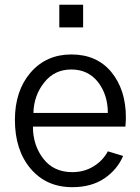

<svg xmlns="http://www.w3.org/2000/svg" viewBox="-20 -773 593 811"><path d="M230.5 -657.2Q230.5 -680.7 230.5 -752.9Q255.9 -752.9 331.1 -752.9Q331.1 -729.5 331.1 -657.2Q305.7 -657.2 230.5 -657.2ZM43 -266.6Q43 -389.6 109.4 -466.8Q175.8 -543 281.2 -543Q388.7 -543 450.2 -468.8Q511.7 -393.6 511.7 -277.3Q511.7 -263.7 509.8 -238.3Q379.9 -238.3 119.1 -238.3Q119.1 -159.2 163.1 -102.5Q207 -45.9 285.2 -45.9Q335.9 -45.9 375 -70.3Q414.1 -93.8 435.5 -133.8Q457 -127 500 -114.3Q475.6 -56.6 420.9 -19.5Q366.2 17.6 285.2 17.6Q175.8 17.6 109.4 -60.5Q43 -138.7 43 -266.6ZM121.1 -295.9Q200.2 -295.9 435.5 -295.9Q435.5 -373 393.6 -426.8Q351.6 -479.5 281.2 -479.5Q210 -479.5 167 -424.8Q123 -370.1 121.1 -295.9Z"/></svg>

Font: Gothic A1
Style: Regular
Weight: 400
Designer: HanYang I&C Co.,Ltd.
Version: Version 2.50